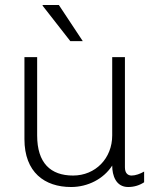

<svg xmlns="http://www.w3.org/2000/svg" viewBox="-20 -740 658 770"><path d="M262 -575H312L216 -720H151V-717ZM430 -76C430 -36 445 10 494 10C518 10 540 3 558 -9V-52C543 -43 523 -36 508 -36C493 -36 481 -45 481 -69V-511H430V-197C430 -105 363 -36 273 -36C183 -36 129 -86 129 -197V-511H78V-182C78 -49 159 10 265 10C332 10 395 -22 430 -76Z"/></svg>

Font: Chivo Light
Style: Regular
Weight: 300
Designer: Hector Gatti
Foundry: Omnibus-Type
Version: Version 1.003;PS 001.003;hotconv 1.0.70;makeotf.lib2.5.58329